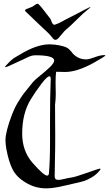

<svg xmlns="http://www.w3.org/2000/svg" viewBox="-20 -1032 599 1044"><path d="M472.7 -994.1Q472.7 -992.2 463.9 -985.4Q430.7 -959 396.5 -924.3Q362.3 -889.6 337.9 -870.1Q330.1 -863.3 318.8 -849.1Q307.6 -835 298.3 -825.2Q289.1 -815.4 281.2 -815.4Q274.4 -815.4 268.6 -822.3Q253.9 -840.8 242.7 -852.1Q231.4 -863.3 214.8 -878.4Q198.2 -893.6 190.4 -901.4Q126 -963.9 119.1 -969.7Q116.2 -972.7 116.2 -975.6Q116.2 -979.5 123 -982.4Q129.9 -985.4 140.1 -989.3Q150.4 -993.2 155.3 -995.1Q158.2 -996.1 168.5 -1003.9Q178.7 -1011.7 183.6 -1011.7Q187.5 -1011.7 190.4 -1008.8Q203.1 -996.1 223.1 -969.7Q243.2 -943.4 251 -933.6Q254.9 -929.7 258.3 -919.9Q261.7 -910.2 265.6 -903.8Q269.5 -897.5 275.4 -897.5Q278.3 -897.5 280.3 -898.4Q304.7 -907.2 316.4 -914.6Q328.1 -921.9 335 -924.8Q350.6 -932.6 384.8 -950.2Q418.9 -967.8 443.8 -981Q468.8 -994.1 472.7 -994.1ZM246.1 -89.8Q252 -156.2 252 -258.8Q252 -258.8 252 -392.6Q252 -447.3 252.9 -495.6Q253.9 -543.9 254.9 -571.3Q255.9 -598.6 255.9 -602.5Q255.9 -617.2 249 -617.2Q236.3 -617.2 205.1 -576.2Q173.8 -535.2 147.5 -492.2Q100.6 -416 100.6 -305.7Q100.6 -211.9 156.2 -147.5Q217.8 -77.1 236.3 -77.1Q245.1 -77.1 246.1 -89.8ZM172.9 -731.4Q159.2 -731.4 147.5 -727.5Q135.7 -723.6 119.6 -715.3Q103.5 -707 95.7 -704.1Q86.9 -700.2 65.9 -690.4Q44.9 -680.7 29.8 -673.8Q14.6 -667 9.8 -667Q7.8 -667 7.8 -668Q7.8 -670.9 11.7 -674.8Q23.4 -687.5 31.2 -695.3Q39.1 -703.1 46.4 -709Q53.7 -714.8 57.1 -716.8Q60.5 -718.8 70.8 -725.1Q81.1 -731.4 86.9 -734.4Q178.7 -791 250 -791Q259.8 -791 279.3 -789.1Q330.1 -782.2 347.7 -770.5Q357.4 -763.7 366.2 -752.9L369.1 -750Q372.1 -746.1 374 -743.2Q376 -740.2 380.9 -735.8Q385.7 -731.4 390.1 -728Q394.5 -724.6 401.4 -720.7Q408.2 -716.8 415 -714.4Q421.9 -711.9 430.7 -710.4Q439.5 -709 449.2 -709Q463.9 -709 494.6 -720.7Q525.4 -732.4 547.9 -732.4Q552.7 -732.4 552.7 -730.5Q552.7 -725.6 489.3 -690.4Q399.4 -640.6 334 -640.6Q327.1 -640.6 314 -641.1Q300.8 -641.6 293.9 -641.6H285.2Q282.2 -619.1 282.2 -585Q282.2 -572.3 282.7 -551.3Q283.2 -530.3 283.2 -519.5Q283.2 -492.2 279.3 -461.9Q279.3 -420.9 279.8 -365.7Q280.3 -310.5 280.3 -294.9Q280.3 -210.9 278.8 -166Q277.3 -121.1 277.3 -72.3Q277.3 -53.7 297.9 -53.7Q307.6 -53.7 332 -59.6Q356.4 -65.4 366.2 -66.4Q385.7 -68.4 451.7 -91.8Q517.6 -115.2 522.5 -115.2Q526.4 -115.2 526.4 -113.3Q526.4 -110.4 522.5 -105.5Q503.9 -82 478.5 -67.4Q453.1 -52.7 436 -47.4Q418.9 -42 377.9 -33.2Q366.2 -30.3 339.8 -24.4Q313.5 -18.6 300.3 -15.6Q287.1 -12.7 267.6 -10.3Q248 -7.8 231.4 -7.8Q170.9 -7.8 120.1 -39.1Q70.3 -68.4 48.8 -110.4Q27.3 -152.3 14.6 -221.7Q9.8 -249 9.8 -269.5Q9.8 -315.4 44.9 -408.2Q58.6 -444.3 77.1 -475.1Q95.7 -505.9 109.9 -524.4Q124 -543 156.2 -582Q168.9 -597.7 200.2 -622.6Q231.4 -647.5 252.9 -668.5Q274.4 -689.5 274.4 -703.1Q274.4 -731.4 172.9 -731.4Z"/></svg>

Font: Isabella
Style: Medium
Weight: 500
Designer: John Stracke
Version: Version 001.202